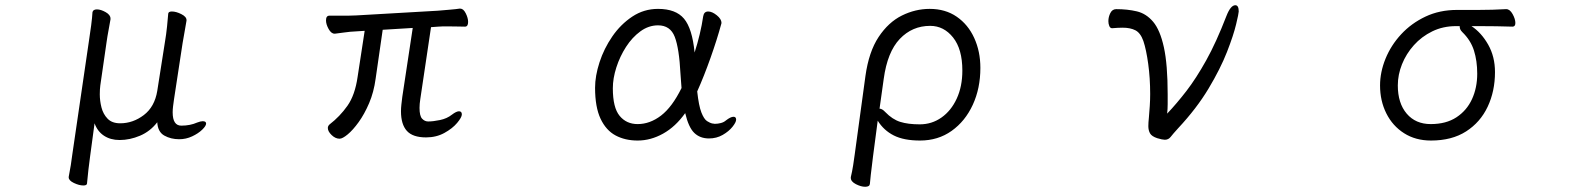

<svg xmlns="http://www.w3.org/2000/svg" viewBox="-20 -520 6040 735"><path d="M612 -363Q616 -386 619.5 -419Q623 -452 624 -468Q625 -476 638 -476Q654 -476 674 -466Q694 -456 694 -443V-441Q692 -427 687.5 -403.5Q683 -380 679 -355L646 -139Q644 -125 642.5 -113Q641 -101 641 -90Q641 -39 674 -39Q708 -39 735 -51Q748 -56 756 -56Q769 -56 769 -47Q769 -38 754 -23.5Q739 -9 715.5 2Q692 13 666 13Q634 13 609 -1Q584 -15 582 -52Q555 -17 516 -0.5Q477 16 438 16Q403 16 378 -0.5Q353 -17 342 -48L325 78Q322 99 318.5 129.5Q315 160 313 183Q312 190 299 190Q283 190 263 180.5Q243 171 243 159V157Q247 137 251 112.5Q255 88 257 70L321 -367Q325 -392 329 -423Q333 -454 334 -473Q336 -484 351 -484Q366 -484 384.5 -473.5Q403 -463 403 -449V-446Q401 -433 396 -407Q391 -381 388 -359L364 -193Q363 -186 362.5 -177Q362 -168 362 -159Q362 -134 368.5 -108.5Q375 -83 392 -65.5Q409 -48 440 -48Q489 -48 530.5 -79.5Q572 -111 582 -172Z M1560 -413 1445 -406 1418 -219Q1411 -167 1393 -125Q1375 -83 1353 -52.5Q1331 -22 1311 -5.5Q1291 11 1280 11Q1264 11 1249.5 -3Q1235 -17 1235 -30Q1235 -38 1242 -44Q1281 -74 1310 -115Q1339 -156 1349 -226L1376 -402L1345 -400Q1320 -399 1296.5 -395.5Q1273 -392 1262 -391H1261Q1248 -391 1238 -409Q1228 -427 1228 -442Q1228 -460 1241 -460H1313Q1329 -460 1344 -461L1656 -479Q1679 -481 1703 -483Q1727 -485 1739 -487H1742Q1754 -487 1763 -469Q1772 -451 1772 -436Q1772 -418 1760 -418Q1752 -418 1734 -418.5Q1716 -419 1696 -419Q1686 -419 1676 -419Q1666 -419 1657 -418L1630 -416L1589 -141Q1586 -122 1586 -107Q1586 -76 1596 -65.5Q1606 -55 1619 -55Q1638 -55 1664.5 -60.5Q1691 -66 1710 -81Q1727 -94 1737 -94Q1748 -94 1748 -82Q1748 -71 1730 -49.5Q1712 -28 1681 -11Q1650 6 1611 6Q1560 6 1537.5 -19Q1515 -44 1515 -94Q1515 -106 1516.5 -119.5Q1518 -133 1520 -149Z M2603 -87Q2566 -35 2518.5 -8.5Q2471 18 2421 18Q2373 18 2336.5 -1.5Q2300 -21 2279 -65.5Q2258 -110 2258 -184Q2258 -229 2275 -281.5Q2292 -334 2324 -380.5Q2356 -427 2400.5 -456.5Q2445 -486 2499 -486Q2567 -486 2598.5 -448.5Q2630 -411 2639 -319Q2650 -353 2658.5 -388.5Q2667 -424 2672 -458Q2675 -476 2691 -476Q2706 -476 2724 -461.5Q2742 -447 2742 -432Q2742 -432 2742 -431L2741 -429Q2741 -429 2741 -428Q2725 -369 2700 -298.5Q2675 -228 2649 -170Q2655 -115 2665 -89.5Q2675 -64 2686.5 -56.5Q2698 -49 2708 -47Q2709 -47 2710 -47L2715 -46Q2716 -46 2717 -46Q2728 -46 2739.5 -49Q2751 -52 2759 -59Q2777 -73 2788 -73Q2798 -73 2798 -62Q2798 -52 2784 -34.5Q2770 -17 2746.5 -3.5Q2723 10 2694 10Q2660 10 2638 -11Q2616 -32 2603 -87ZM2589 -183Q2588 -196 2587 -209.5Q2586 -223 2585 -237Q2580 -335 2563 -379Q2546 -423 2499 -423Q2463 -423 2431.5 -400Q2400 -377 2376.5 -340.5Q2353 -304 2339.5 -262Q2326 -220 2326 -182Q2326 -108 2352 -76.5Q2378 -45 2421 -45Q2468 -45 2510.5 -77.5Q2553 -110 2589 -183Z M3237 158Q3242 138 3246 112.5Q3250 87 3252 71L3293 -229Q3306 -322 3343.5 -378.5Q3381 -435 3432.5 -460.5Q3484 -486 3539 -486Q3599 -486 3642.5 -456Q3686 -426 3709.5 -374.5Q3733 -323 3733 -260Q3733 -182 3704 -119Q3675 -56 3623 -19Q3571 18 3502 18Q3440 18 3401.5 -1.5Q3363 -21 3340 -58L3322 79Q3321 88 3318.5 108Q3316 128 3313.5 149Q3311 170 3310 184Q3309 195 3292 195Q3276 195 3256.5 185Q3237 175 3237 161ZM3347 -104Q3357 -104 3369 -91Q3396 -63 3426 -53.5Q3456 -44 3501 -44Q3547 -44 3584 -70Q3621 -96 3642.5 -142.5Q3664 -189 3664 -250Q3664 -332 3628.5 -376.5Q3593 -421 3541 -421Q3472 -421 3424.5 -371Q3377 -321 3363 -218Z M4237 -412Q4230 -412 4226.5 -420.5Q4223 -429 4223 -439Q4223 -455 4230.5 -470Q4238 -485 4253 -485Q4296 -485 4332 -476.5Q4368 -468 4394.5 -436.5Q4421 -405 4435.5 -339Q4450 -273 4450 -159Q4450 -140 4450 -121.5Q4450 -103 4448 -85Q4485 -124 4522 -172Q4559 -220 4597.5 -289Q4636 -358 4675 -459Q4691 -500 4709 -500Q4722 -500 4722 -476Q4722 -469 4712 -427Q4702 -385 4677 -321Q4652 -257 4606.5 -181Q4561 -105 4490 -29Q4470 -7 4461.5 4Q4453 15 4439 15Q4430 15 4410 9Q4389 2 4382.5 -9.5Q4376 -21 4376 -37Q4376 -44 4376.5 -52Q4377 -60 4378 -69Q4380 -92 4381.5 -114.5Q4383 -137 4383 -160Q4383 -221 4375.5 -275.5Q4368 -330 4357 -363Q4346 -394 4326.5 -404Q4307 -414 4278 -414Q4269 -414 4259 -413.5Q4249 -413 4238 -412Z M5746 -485Q5760 -485 5770.5 -466Q5781 -447 5781 -432Q5781 -418 5770 -418Q5737 -419 5708 -419.5Q5679 -420 5644 -420H5613Q5651 -395 5677 -349Q5703 -303 5703 -244Q5703 -171 5675 -111.5Q5647 -52 5592.5 -17Q5538 18 5458 18Q5399 18 5355 -10Q5311 -38 5287 -86Q5263 -134 5263 -193Q5263 -244 5284 -295.5Q5305 -347 5344 -389Q5383 -431 5437 -456.5Q5491 -482 5558 -482H5640Q5694 -482 5745 -485ZM5568 -420H5554Q5504 -420 5463 -400Q5422 -380 5392.5 -347Q5363 -314 5347 -274Q5331 -234 5331 -193Q5331 -125 5365 -85Q5399 -45 5457 -45Q5516 -45 5555.5 -71Q5595 -97 5615 -140.5Q5635 -184 5635 -238Q5635 -287 5622.5 -326.5Q5610 -366 5578 -397Q5572 -403 5570 -408Q5568 -413 5568 -417Z"/></svg>

Font: Klee One SemiBold
Style: Regular
Weight: 600
Designer: Fontworks Inc.
Foundry: Fontworks Inc.
Version: Version 1.00;January 12, 2022;FontCreator 13.0.0.2683 64-bit